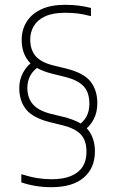

<svg xmlns="http://www.w3.org/2000/svg" viewBox="-20 -768 484 797"><path d="M193 9Q159.5 9 128.8 4Q98 -1 68.5 -11V-45Q105 -33.5 134.5 -28.8Q164 -24 194 -24Q242 -24 274.2 -37.2Q306.5 -50.5 322.8 -75.8Q339 -101 339 -137Q339 -185.5 315.2 -210.2Q291.5 -235 241.5 -247.5L186.5 -261Q116 -279 88 -314.2Q60 -349.5 60 -402.5Q60 -437 75.5 -466Q91 -495 118.5 -514.5L144 -493Q118.5 -477.5 106 -454.5Q93.5 -431.5 93.5 -404Q93.5 -362 116.2 -335.5Q139 -309 189 -296L244.5 -282.5Q318.5 -264 346.2 -228.5Q374 -193 374 -139.5Q374 -70.5 327.8 -30.8Q281.5 9 193 9ZM327.5 -225.5 303 -247Q326.5 -261.5 338.8 -284Q351 -306.5 351 -337Q351 -385.5 326.2 -410.8Q301.5 -436 251.5 -448.5L196.5 -462Q126 -480 98 -514.8Q70 -549.5 70 -602.5Q70 -644 90.2 -677Q110.5 -710 150.5 -729Q190.5 -748 250.5 -748Q280.5 -748 306.2 -744.8Q332 -741.5 357.5 -735V-701Q327.5 -709 303 -712Q278.5 -715 250.5 -715Q199.5 -715 167.5 -700.2Q135.5 -685.5 120.5 -660.2Q105.5 -635 105.5 -604Q105.5 -562 127.2 -536Q149 -510 199 -497L254.5 -483.5Q328.5 -465 356.2 -429Q384 -393 384 -339.5Q384 -302.5 369.2 -273.5Q354.5 -244.5 327.5 -225.5Z"/></svg>

Font: Encode Sans SC SemiCondensed Thin
Style: Regular
Weight: 250
Width: 4
Designer: Multiple Designers
Foundry: Impallari Type
Version: Version 3.002